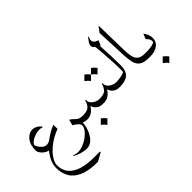

<svg xmlns="http://www.w3.org/2000/svg" viewBox="-115 -971 1751 1751"><g transform="rotate(-45 760.5 -95.5)"><path d="M348.1 341.8Q230 341.8 162.4 310.5Q94.7 279.3 66.9 227.5Q39.1 175.8 39.1 114.3Q39.1 54.7 74 -2.9Q108.9 -60.5 168.2 -108.4Q227.5 -156.2 300.3 -185.5V-131.8Q226.1 -103 172.6 -61.8Q119.1 -20.5 90.6 22.5Q62 65.4 62 100.6Q62 166 98.4 207.5Q134.8 249 199.2 268.6Q263.7 288.1 347.7 288.1H427.7V297.9ZM120.6 -43.9Q90.3 -47.9 67.6 -63.2Q44.9 -78.6 32.2 -97.9Q19.5 -117.2 19.5 -131.8Q19.5 -206.5 53.7 -248.5Q87.9 -290.5 133.8 -290.5Q154.8 -290.5 176.5 -279.5Q198.2 -268.6 218.8 -244.6L213.9 -238.3Q198.7 -244.1 177.2 -244.1Q151.4 -244.1 122.8 -235.1Q94.2 -226.1 71.5 -209Q48.8 -191.9 40.5 -167L43 -189Q44.9 -172.4 56.4 -150.9Q67.9 -129.4 86.7 -113.8Q105.5 -98.1 129.9 -98.1Q154.8 -98.1 178.7 -116.7Z M228.5 145 231.9 138.2Q251.5 150.9 285.6 150.9Q315.9 150.9 350.1 137.5Q384.3 124 414.6 101.8Q444.8 79.6 463.9 53.7Q482.9 27.8 482.9 2.9Q482.9 -9.8 462.6 -28.6Q442.4 -47.4 419.4 -59.1L434.1 -115.2Q464.8 -97.7 484.9 -70.3Q504.9 -43 504.9 -30.3Q504.9 22.5 486.8 72Q468.8 121.6 437 153.6Q405.3 185.5 364.7 185.5Q331.1 185.5 290.8 173.6Q250.5 161.6 228.5 145ZM548.3 -53.7Q552.2 -53.7 558.1 -48.8Q564 -43.9 564 -26.9Q564 -9.8 558.1 -4.9Q552.2 0 548.3 0Q524.9 0 505.6 -10.3Q486.3 -20.5 472.2 -35.2V-85Q492.2 -64 510.5 -58.8Q528.8 -53.7 548.3 -53.7Z M548.3 0Q536.6 0 533.9 -5.6Q531.2 -11.2 531.2 -25.9Q531.2 -40.5 533.9 -47.1Q536.6 -53.7 548.3 -53.7H550.8Q606 -53.7 628.2 -74Q650.4 -94.2 663.6 -138.2L670.9 -136.7Q670.4 -133.8 670.4 -127.9Q670.4 -106.4 685.3 -89.6Q700.2 -72.8 721.9 -63.2Q743.7 -53.7 763.2 -53.7H765.6Q788.1 -53.7 788.1 -25.9Q788.1 -11.2 783.2 -5.6Q778.3 0 765.6 0H753.4Q718.8 0 698.5 -13.9Q678.2 -27.8 668.7 -46.6Q659.2 -65.4 656.2 -79.6L663.6 -76.2Q658.7 -62 643.8 -43.9Q628.9 -25.9 607.2 -12.9Q585.4 0 558.1 0ZM647.5 79.6Q671.9 97.2 689.9 122.1L647.5 164.6Q630.9 140.1 605 122.1Z M763.2 0Q751.5 0 748.8 -5.6Q746.1 -11.2 746.1 -25.9Q746.1 -40.5 748.8 -47.1Q751.5 -53.7 763.2 -53.7H765.6Q820.8 -53.7 843 -74Q865.2 -94.2 878.4 -138.2L885.7 -136.7Q885.3 -133.8 885.3 -127.9Q885.3 -106.4 900.1 -89.6Q915 -72.8 936.8 -63.2Q958.5 -53.7 978 -53.7H980.5Q1002.9 -53.7 1002.9 -25.9Q1002.9 -11.2 998 -5.6Q993.2 0 980.5 0H968.3Q933.6 0 913.3 -13.9Q893.1 -27.8 883.5 -46.6Q874 -65.4 871.1 -79.6L878.4 -76.2Q873.5 -62 858.6 -43.9Q843.8 -25.9 822 -12.9Q800.3 0 772.9 0ZM824.2 -309.1Q848.6 -291.5 866.7 -266.6L824.2 -224.1Q807.6 -248.5 781.7 -266.6ZM909.2 -309.1Q933.6 -291.5 951.7 -266.6L909.2 -224.1Q892.6 -248.5 866.7 -266.6Z M1068.8 -449.7 1107.9 -414.6Q1113.8 -309.6 1115.7 -249.5Q1117.7 -189.5 1117.9 -163.3Q1118.2 -137.2 1118.2 -132.3Q1118.2 -63 1083.3 -31.5Q1048.3 0 978 0Q970.2 0 965.3 -4.9Q960.4 -9.8 960.4 -26.9Q960.4 -43.9 965.3 -48.8Q970.2 -53.7 978 -53.7Q1011.2 -53.7 1044.2 -60.1Q1077.1 -66.4 1097.2 -80.6L1086.9 -64Q1088.4 -69.8 1089.8 -80.1Q1091.3 -90.3 1091.3 -104Q1091.3 -138.7 1089.1 -192.6Q1086.9 -246.6 1082 -313Q1077.1 -379.4 1068.8 -449.7ZM1091.3 -527.8 1097.2 -524.4Q1061.5 -460.4 1136.2 -439L1116.7 -391.6Q1093.3 -402.8 1071 -418.2Q1048.8 -433.6 1048.8 -451.7Q1048.8 -467.8 1058.3 -483.6Q1067.9 -499.5 1078.1 -511.7Q1088.4 -523.9 1091.3 -527.8Z M1348.6 0Q1286.1 0 1255.9 -20.8Q1225.6 -41.5 1215.3 -81.8Q1205.1 -122.1 1202.6 -180.7L1189.9 -479L1231 -533.2L1237.8 -214.8Q1238.8 -167 1245.8 -130.6Q1252.9 -94.2 1276.1 -74Q1299.3 -53.7 1348.6 -53.7Q1358.4 -53.7 1365 -48.8Q1371.6 -43.9 1371.6 -26.9Q1371.6 -9.8 1365 -4.9Q1358.4 0 1348.6 0Z M1348.6 -53.7H1379.4Q1419.9 -53.7 1449.2 -62.3Q1478.5 -70.8 1478.5 -81.5Q1478.5 -101.6 1470.7 -114.3Q1462.9 -127 1447.8 -141.6L1467.8 -192.9Q1484.9 -168.5 1493.2 -148.4Q1501.5 -128.4 1501.5 -105.5Q1501.5 -55.2 1464.1 -27.6Q1426.8 0 1368.7 0H1348.6Q1343.8 0 1336.7 -5.6Q1329.6 -11.2 1329.6 -28.3Q1329.6 -45.4 1336.7 -49.6Q1343.8 -53.7 1348.6 -53.7ZM1445.8 79.6Q1470.2 97.2 1488.3 122.1L1445.8 164.6Q1429.2 140.1 1403.3 122.1Z"/></g></svg>

Font: Lateef ExtraLight
Style: Regular
Weight: 200
Designer: SIL International
Foundry: SIL International
Version: Version 4.200